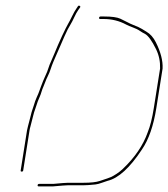

<svg xmlns="http://www.w3.org/2000/svg" viewBox="-20 -635 602 687"><path d="M204.4 29C211.2 28.3 216.9 28 221.6 28H276.6C287.2 28 302.2 27 321.5 25C328 24.3 335.6 22.3 344.5 19C353.4 15.7 360.2 13.3 365.1 12C403.9 2.7 444.8 -34.7 487.8 -100C512.1 -135.5 529.3 -184.8 539.3 -248L561.8 -390C563.1 -417.9 555 -449.2 537.5 -483.9C528.8 -501.1 517.7 -513.7 504.1 -521.5C498.9 -524.5 493.5 -527.8 487.8 -531.5C482.1 -535.2 471.2 -540.2 455.1 -546.5C449.1 -548.8 443 -551.7 436.9 -555C430.8 -558.3 422 -562.7 410.7 -568C399.3 -573.3 379.8 -576 352.2 -576H340.2C336.9 -576 335 -574.5 334.5 -571.5C334 -568.5 335.5 -567 338.8 -567H350.8C380.1 -567 407.1 -560.3 431.6 -547C437.8 -543.7 445.8 -540.3 455.6 -536.8C465.4 -533.4 474.5 -528.8 482.8 -523C487.6 -519.7 492.8 -516.7 498.4 -514C510.3 -507.5 523.6 -489.2 538.4 -459C548.8 -437.7 553.6 -414.7 552.8 -390L530.3 -248C524.6 -212 517.4 -183.3 508.7 -162C492.4 -115.5 462.7 -71.6 419.3 -30.5C412.7 -24.2 405.2 -18.3 397.1 -13C388.9 -7.7 382.6 -4 378.3 -2C374 0 369.2 1.8 363.9 3.5C358.7 5.2 349.7 8.2 337 12.5C324.3 16.8 304.7 19 278 19H223C217.7 19 211.6 19.3 204.8 20L170.4 23H120.4C117 23 115.1 24.5 114.6 27.5C114.2 30.5 115.6 32 118.9 32H168.9ZM161.5 -388.5C164.2 -396.8 167.4 -405.5 171.2 -414.5C174.9 -423.5 178.8 -432.5 182.9 -441.5C187 -450.5 191.5 -460.7 196.3 -472C201.1 -483.3 205.8 -494.2 210.4 -504.5C215 -514.8 219.1 -523.3 222.4 -530C225.8 -536.7 229.3 -542.8 232.9 -548.5C236.4 -554.2 240.8 -562.5 245.8 -573.5C250.9 -584.5 255.6 -593 259.9 -599L266.3 -608C268.1 -610.7 267.7 -612.7 265.2 -614C262.8 -615.3 260.7 -615 259.1 -613L252.5 -603C248.2 -597 243.4 -588.3 237.9 -577C232.4 -565.7 227.5 -556.2 223.1 -548.7C218.8 -541.1 211.8 -527.2 202.3 -507C197.3 -496.3 192.4 -485.5 187.7 -474.5C182.9 -463.5 178.6 -453.2 174.7 -443.5C170.9 -433.8 166.9 -424.7 162.9 -416C158.8 -407.3 155.5 -398.7 152.8 -390C150.1 -381.3 147 -373.5 143.5 -366.5C140.1 -359.5 137 -352.3 134.1 -345C131.3 -337.7 128.8 -331.2 126.6 -325.5C124.3 -319.8 122.3 -314.2 120.4 -308.5C118.5 -302.8 115.5 -295.8 111.6 -287.3C107.7 -278.8 104 -268.7 100.7 -257C99.2 -251.7 97.6 -246.8 95.9 -242.5C94.2 -238.2 91.6 -228.8 88.2 -214.4C84.7 -200 82 -189.5 80 -183C78.6 -178.3 77.5 -173.3 76.6 -168L54 -25C53.5 -22.3 54.8 -21 57.8 -21C60.8 -21 62.5 -22.3 63 -25L85.6 -168C86.3 -172.7 87.4 -177.3 88.8 -182C90.8 -188.5 94.3 -202.2 99.3 -223C101.3 -231 103 -237 104.7 -241C106.3 -245 107.9 -249.7 109.4 -255C110.9 -260.3 112.8 -266 115.1 -272C117.4 -278 119.8 -283.8 122.4 -289.5C124.9 -295.2 127 -300.8 128.5 -306.5C130.1 -312.2 132.2 -317.8 134.7 -323.5C137.3 -329.2 139.7 -335.1 141.8 -341.2C143.9 -347.4 147.1 -354.7 151.3 -363.2C155.5 -371.7 158.9 -380.2 161.5 -388.5Z"/></svg>

Font: Proton
Style: LitIt
Weight: 500
Version: Version 1.017